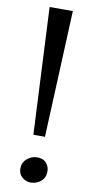

<svg xmlns="http://www.w3.org/2000/svg" viewBox="-100 -937 481 988"><g transform="rotate(10 141.0 -443.0)"><path d="M197 -896.5 168 -234.5H107.5L75.5 -896.5ZM71.5 -52Q71.5 -83.5 94.8 -103.5Q118 -123.5 146.5 -123.5Q179.5 -123.5 195.5 -104.8Q211.5 -86 211.5 -61Q211.5 -28.5 189 -9.2Q166.5 10 135 10Q111 10 91.2 -7Q71.5 -24 71.5 -52Z"/></g></svg>

Font: Merriweather 28pt
Style: Regular
Weight: 400
Version: Version 2.100